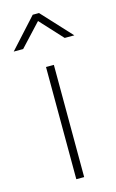

<svg xmlns="http://www.w3.org/2000/svg" viewBox="-120 -779 499 826"><g transform="rotate(-15 130.0 -366.0)"><path d="M112 -500H147L148 0H113ZM115 -732H143L265 -600H222L130 -700L37 -600H-5Z"/></g></svg>

Font: Panefresco 1wt
Style: Regular
Weight: 250
Version: Version 1.000